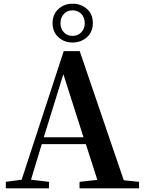

<svg xmlns="http://www.w3.org/2000/svg" viewBox="-20 -1023 785 1043"><path d="M308.6 -897.5Q308.6 -867.2 326.7 -847.7Q344.7 -828.1 374 -828.1Q403.3 -828.1 421.9 -847.7Q440.4 -867.2 440.4 -897.5Q440.4 -927.7 421.9 -947.3Q403.3 -966.8 374 -966.8Q344.7 -966.8 326.7 -946.8Q308.6 -926.8 308.6 -897.5ZM374 -792Q329.1 -792 297.4 -820.8Q265.6 -849.6 265.6 -897.5Q265.6 -945.3 297.4 -974.1Q329.1 -1002.9 374 -1002.9Q419.9 -1002.9 452.1 -974.6Q484.4 -946.3 484.4 -897.5Q484.4 -849.6 452.1 -820.8Q419.9 -792 374 -792ZM217.8 -277.3H433.6L324.2 -620.1ZM652.3 -43.9 735.4 -35.2V0H412.1V-35.2L508.8 -45.9L446.3 -240.2H207L148.4 -46.9L246.1 -35.2V0H11.7V-35.2L97.7 -46.9L326.2 -745.1H413.1Z"/></svg>

Font: GenYoMin TW TTF Bold
Style: Regular
Weight: 700
Version: Version 1.300